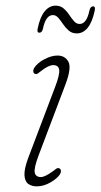

<svg xmlns="http://www.w3.org/2000/svg" viewBox="-20 -654 357 681"><path d="M125 -26Q139 -26 166 -45.5Q173 -51 179 -55.2Q185 -59.5 191 -56.5Q195.5 -54.5 196 -48.2Q196.5 -42 192.5 -35.5Q183 -21 159 -7Q135 7 110 7Q92.5 7 80.2 -1.8Q68 -10.5 66.8 -32.8Q65.5 -55 80.5 -95L175.5 -345.5Q192 -388.5 190 -405.8Q188 -423 169 -423Q152.5 -423 127.5 -403.5Q121 -398.5 115 -394Q109 -389.5 103 -392.5Q98.5 -395 98 -401Q97.5 -407 101.5 -413.5Q113.5 -431.5 138 -444.2Q162.5 -457 184 -457Q210.5 -457 222.5 -435.2Q234.5 -413.5 212 -354L117 -103Q100 -58 103.2 -42Q106.5 -26 125 -26ZM252.4 -535.5Q235.6 -535.5 224.2 -545.2Q212.8 -555 204 -568Q195.2 -581 186.8 -590.8Q178.4 -600.5 167.6 -600.5Q142.4 -600.5 132.4 -552.5Q129.2 -538 119.6 -538Q110.4 -538 113.6 -552.5Q122 -594 138.6 -614Q155.2 -634 177.2 -634Q194 -634 205.4 -624.2Q216.8 -614.5 225.4 -601.5Q234 -588.5 242.6 -578.8Q251.2 -569 262.4 -569Q287.2 -569 297.2 -616.5Q300.4 -631.5 310.4 -631.5Q319.2 -631.5 316 -616.5Q307.2 -575 290.8 -555.2Q274.4 -535.5 252.4 -535.5Z"/></svg>

Font: Fraunces 9pt SuperSoft Thin
Style: Italic
Weight: 100
Italic angle: -16°
Version: Version 1.000;[0bf87f6ff]